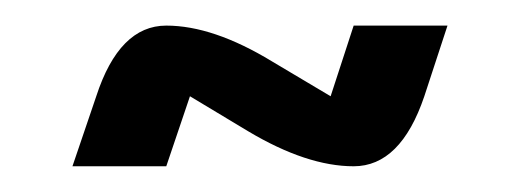

<svg xmlns="http://www.w3.org/2000/svg" viewBox="-20 -417 406 150"><path d="M329.6 -397 311.5 -341.8Q293 -287.1 256.3 -287.1Q219.7 -287.1 173.8 -314.5L128.4 -341.8L109.9 -287.1H36.6L55.2 -341.8Q73.2 -397 109.9 -397Q146.5 -397 192.4 -369.1L238.3 -341.8L256.3 -397Z"/></svg>

Font: BabelStone Khitan Seal Glyphs
Style: Regular
Weight: 400
Designer: Andrew West
Foundry: BabelStone
Version: Version 1.004